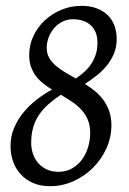

<svg xmlns="http://www.w3.org/2000/svg" viewBox="-20 -623 442 658"><path d="M140.1 -459Q140.1 -439.9 148.4 -425.3Q156.7 -410.6 170.7 -398.4Q184.6 -386.2 202.6 -375.5Q220.7 -364.7 239.7 -354Q255.9 -364.7 269.5 -377.2Q283.2 -389.6 293 -404.5Q302.7 -419.4 308.3 -437Q314 -454.6 314 -476.1Q314 -515.6 291 -536.4Q268.1 -557.1 230 -557.1Q210.4 -557.1 194.1 -548.8Q177.7 -540.5 165.8 -526.9Q153.8 -513.2 147 -495.4Q140.1 -477.5 140.1 -459ZM289.1 -167Q289.1 -193.8 280.5 -213.4Q272 -232.9 257.8 -248Q243.7 -263.2 225.6 -275.1Q207.5 -287.1 188.5 -298.3Q164.6 -282.2 145.8 -265.6Q127 -249 113.8 -229.5Q100.6 -210 93.8 -186.8Q86.9 -163.6 86.9 -133.8Q86.9 -112.8 93.3 -94.7Q99.6 -76.7 111.8 -63.2Q124 -49.8 141.1 -42Q158.2 -34.2 180.2 -34.2Q207 -34.2 227.5 -46.1Q248 -58.1 261.7 -77.1Q275.4 -96.2 282.2 -119.9Q289.1 -143.6 289.1 -167ZM379.9 -488.8Q379.9 -461.9 370.6 -439.5Q361.3 -417 346.2 -398.4Q331.1 -379.9 311.3 -364.3Q291.5 -348.6 271 -335.4Q289.1 -324.2 305.4 -310.8Q321.8 -297.4 334.2 -280.5Q346.7 -263.7 354.2 -242.2Q361.8 -220.7 361.8 -193.8Q361.8 -152.3 344.7 -114.5Q327.6 -76.7 298.6 -47.9Q269.5 -19 231.4 -2Q193.4 15.1 151.9 15.1Q118.2 15.1 92.8 3.9Q67.4 -7.3 50.3 -26.4Q33.2 -45.4 24.7 -70.1Q16.1 -94.7 16.1 -122.1Q16.1 -155.8 28.3 -184.6Q40.5 -213.4 60.3 -237.5Q80.1 -261.7 105.7 -281.5Q131.3 -301.3 158.2 -315.9Q142.6 -325.7 128.4 -336.7Q114.3 -347.7 103.5 -361.8Q92.8 -376 86.4 -393.6Q80.1 -411.1 80.1 -434.1Q80.1 -469.7 95 -500.7Q109.9 -531.7 134.8 -554.4Q159.7 -577.1 191.9 -590.1Q224.1 -603 258.8 -603Q288.6 -603 311.3 -594.5Q334 -585.9 349.4 -570.8Q364.7 -555.7 372.3 -534.7Q379.9 -513.7 379.9 -488.8Z"/></svg>

Font: GentiumAlt
Style: Italic
Weight: 400
Italic angle: -7°
Designer: J. Victor Gaultney
Version: Version 1.02; 2005; OFL release